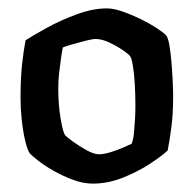

<svg xmlns="http://www.w3.org/2000/svg" viewBox="-20 -784 461 458"><path d="M201 -346Q179 -346 154.5 -355Q130 -364 108 -376.5Q86 -389 71.5 -400.5Q57 -412 52 -417Q46 -424 40.5 -446.5Q35 -469 32 -497Q29 -525 29 -549Q29 -597 32.5 -629.5Q36 -662 41 -688Q58 -699 90.5 -717Q123 -735 162 -749.5Q201 -764 235 -764Q251 -764 272.5 -756.5Q294 -749 315.5 -738.5Q337 -728 353 -717.5Q369 -707 376 -700Q381 -694 384 -676.5Q387 -659 389 -635.5Q391 -612 392 -590Q393 -568 393 -555Q393 -513 389 -482Q385 -451 380 -425Q366 -412 338 -393.5Q310 -375 274 -360.5Q238 -346 201 -346ZM216 -416Q228 -416 244 -421Q260 -426 274 -432Q288 -438 294 -441Q298 -451 299.5 -466.5Q301 -482 302 -499Q303 -516 303 -531Q303 -559 301.5 -584Q300 -609 297 -627Q294 -645 291 -649Q288 -654 273.5 -664Q259 -674 241 -682.5Q223 -691 208 -691Q201 -691 185 -687Q169 -683 153.5 -678.5Q138 -674 130 -671Q128 -662 125.5 -645Q123 -628 121 -609.5Q119 -591 119 -574Q119 -534 124.5 -501.5Q130 -469 135 -462Q138 -458 153 -447Q168 -436 186 -426Q204 -416 216 -416Z"/></svg>

Font: Texturina Medium 12pt SemiBold
Style: Regular
Weight: 600
Version: Version 1.002